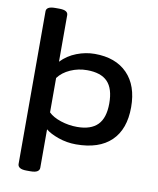

<svg xmlns="http://www.w3.org/2000/svg" viewBox="-101 -831 919 1116"><g transform="rotate(10 358.5 -273.0)"><path d="M134 207Q106 207 93.5 199Q81 191 81 177V-724Q81 -738 93.5 -745.5Q106 -753 134 -753H156Q184 -753 196.5 -745.5Q209 -738 209 -724V-449Q247 -489 300 -509.5Q353 -530 407 -530Q530 -530 599 -459.5Q668 -389 668 -261Q668 -131 596.5 -62Q525 7 389 7Q335 7 285 -10.5Q235 -28 209 -50V177Q209 191 196.5 199Q184 207 156 207ZM378 -94Q459 -94 499 -134.5Q539 -175 539 -261Q539 -348 500 -388.5Q461 -429 379 -429Q327 -429 281 -408.5Q235 -388 209 -353V-150Q234 -125 281 -109.5Q328 -94 378 -94Z"/></g></svg>

Font: Asap Expanded SemiBold
Style: Regular
Weight: 600
Width: 7
Designer: Pablo Cosgaya
Foundry: Omnibus-Type
Version: Version 3.001; ttfautohint (v1.8.4.7-5d5b)